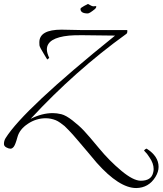

<svg xmlns="http://www.w3.org/2000/svg" viewBox="-48 -697 822 971"><path d="M107 -96Q164 -125 219 -125Q239 -125 262 -119.5Q285 -114 318.5 -88Q352 -62 376.5 -36Q401 -10 453 53Q505 116 565.5 166.5Q626 217 664 217Q716 217 726 178Q729 168 729 158Q729 129 708 99Q698 82 681 65Q680 63 686 58.5Q692 54 694 55Q754 93 754 147Q754 172 738 198Q704 253 641 254Q555 254 441 126Q426 108 399.5 76.5Q373 45 366 37Q359 29 343 10Q327 -9 320.5 -16Q314 -23 300 -38Q286 -53 278.5 -59.5Q271 -66 257.5 -75.5Q244 -85 234 -89Q209 -99 183 -99Q135 -99 93 -71Q51 -43 40.5 -4.5Q30 34 22 44.5Q14 55 5 55Q-4 55 -16 48.5Q-28 42 -28 31Q-28 15 -20 2Q71 -144 534 -517Q408 -519 365.5 -519Q323 -519 302 -517Q189 -506 189 -447Q189 -430 201 -404L191 -396Q190 -398 177 -419Q152 -459 151.5 -468Q151 -477 151 -483Q151 -547 263 -547L362 -545H595Q596 -544 596 -540Q596 -528 590 -525Q332 -339 107 -96ZM396 -629Q359 -629 359 -652Q359 -657 377.5 -667Q396 -677 397 -677Q398 -677 408 -671Q418 -665 424 -665Q430 -665 434.5 -666Q439 -667 439 -662Q438 -658 433 -652Q405 -629 396 -629Z"/></svg>

Font: Italianno
Style: Regular
Weight: 400
Designer: Robert E. Leuschke
Foundry: Robert E. Leuschke
Version: Version 1.003